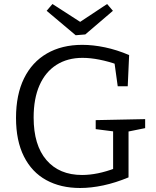

<svg xmlns="http://www.w3.org/2000/svg" viewBox="-20 -931 778 959"><path d="M380 8Q283 8 211 -31.5Q139 -71 99.5 -149.5Q60 -228 60 -342Q60 -458 100 -539.5Q140 -621 214.5 -664Q289 -707 391 -707Q445 -707 504.5 -694.5Q564 -682 625 -656L618 -500H568L551 -623L564 -609Q522 -624 477 -633Q432 -642 392 -642Q317 -642 262 -607Q207 -572 177.5 -505.5Q148 -439 148 -344Q148 -206 212 -131.5Q276 -57 390 -57Q428 -57 469.5 -65.5Q511 -74 556 -91L545 -72V-288L560 -273L458 -286V-331L705 -336V-291L611 -272L622 -288V-45Q557 -18 496 -5Q435 8 380 8ZM515 -911 544 -877 406 -759 358 -755 213 -877 242 -911 408 -804 355 -805Z"/></svg>

Font: Bitter Thin
Style: Regular
Weight: 400
Version: Version 3.021